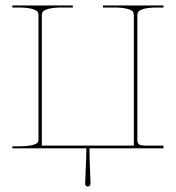

<svg xmlns="http://www.w3.org/2000/svg" viewBox="-20 -540 640 699"><path d="M24.9 0V-7.3H44.9Q77.1 -7.3 94.5 -11.2Q111.8 -15.1 116 -20Q120.1 -24.9 120.1 -33.7V-483.9Q120.1 -492.7 116 -498Q111.8 -503.4 94.5 -508.1Q77.1 -512.7 44.9 -512.7H24.9V-520H245.1V-512.7H207.5Q175.3 -512.7 158 -508.1Q140.6 -503.4 136.5 -498Q132.3 -492.7 132.3 -483.9V-9.8H467.3V-483.9Q467.3 -492.7 463.4 -498Q459.5 -503.4 442.1 -508.1Q424.8 -512.7 392.6 -512.7H355V-520H575.2V-512.7H555.2Q522.9 -512.7 505.6 -508.1Q488.3 -503.4 484.1 -498Q480 -492.7 480 -483.9V-33.7Q480 -17.6 486.6 -13.7Q493.2 -9.8 520 -9.8H575.2V0H467.3H305.7Q305.7 24.4 307.6 73.5Q309.6 122.6 309.6 128.4Q309.6 131.8 307.1 135.7Q304.7 138.7 300.8 139.2Q296.9 139.6 293.5 137.2Q290 134.3 290 128.9Q290 123.5 292.2 74Q294.4 24.4 294.4 0H132.3Z"/></svg>

Font: Znikomit
Style: Regular
Weight: 100
Designer: gluk
Foundry: gluk
Version: Version 0.53